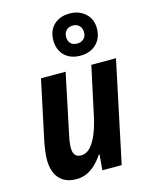

<svg xmlns="http://www.w3.org/2000/svg" viewBox="-125 -911 777 1000"><g transform="rotate(-15 264.0 -411.5)"><path d="M161.6 9.8Q120.6 9.8 93.3 -6.8Q65.9 -23.4 52 -54.2Q38.1 -85 38.1 -127Q38.1 -145 41.3 -170.7Q44.4 -196.3 49.3 -221.7L118.2 -545.4H251L183.6 -224.1Q179.2 -204.6 176.8 -186.8Q174.3 -168.9 174.3 -154.8Q174.3 -129.4 184.8 -116.5Q195.3 -103.5 217.3 -103.5Q245.6 -103.5 267.8 -127.9Q290 -152.3 306.9 -194.3Q323.7 -236.3 334.5 -289.6L389.6 -545.4H522.5L407.2 0H303.2L310.1 -83.5H306.2Q287.6 -55.7 265.9 -34.7Q244.1 -13.7 218.3 -2Q192.4 9.8 161.6 9.8ZM348.6 -606Q294.9 -606 263.2 -636.7Q231.4 -667.5 231.4 -720.2Q231.4 -772 263.7 -802.5Q295.9 -833 348.6 -833Q399.4 -833 433.1 -802.7Q466.8 -772.5 466.8 -721.7Q466.8 -669.4 433.8 -637.7Q400.9 -606 348.6 -606ZM348.6 -671.4Q369.6 -671.4 383.3 -684.3Q397 -697.3 397 -719.7Q397 -741.2 383.8 -754.6Q370.6 -768.1 349.1 -768.1Q326.7 -768.1 313.5 -754.6Q300.3 -741.2 300.3 -719.7Q300.3 -697.3 312.5 -684.3Q324.7 -671.4 348.6 -671.4Z"/></g></svg>

Font: Open Sans SemiCondensed
Style: Bold Italic
Weight: 700
Width: 4
Italic angle: -12°
Designer: Monotype Design Team
Foundry: Monotype Imaging Inc.
Version: Version 3.003